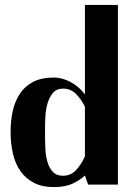

<svg xmlns="http://www.w3.org/2000/svg" viewBox="-20 -750 562 780"><path d="M23 -214Q23 -258 31.5 -297.5Q40 -337 60 -368Q80 -399 114 -417Q148 -435 199 -435Q234 -435 269 -415.5Q304 -396 325 -366V-730H459V0H338L325 -37Q305 -18 275 -4Q245 10 199 10Q151 10 117.5 -7.5Q84 -25 63 -55Q42 -85 32.5 -126Q23 -167 23 -214ZM236 -36Q268 -36 289.5 -59.5Q311 -83 325 -115V-316Q311 -346 289 -368Q267 -390 237 -390Q210 -390 195.5 -373Q181 -356 173.5 -331Q166 -306 164.5 -278.5Q163 -251 163 -230V-198Q163 -171 164.5 -142.5Q166 -114 173.5 -90Q181 -66 195.5 -51Q210 -36 236 -36Z"/></svg>

Font: Gamine
Style: Bold
Weight: 700
Designer: Tapiwanashe Sebastian Garikayi
Version: Version 1.000